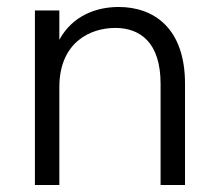

<svg xmlns="http://www.w3.org/2000/svg" viewBox="-20 -530 620 550"><path d="M440 -290V0H510V-290C510 -450 420 -510 320 -510C254 -510 187 -484 150 -416V-500H80V0H150V-280C150 -410 240 -450 310 -450C380 -450 440 -410 440 -290Z"/></svg>

Font: Gully Light
Style: Regular
Weight: 300
Designer: jaikishan Patel
Foundry: MagicType
Version: Version 1.000;Glyphs 3.2 (3242)